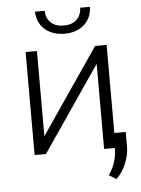

<svg xmlns="http://www.w3.org/2000/svg" viewBox="-59 -775 719 981"><g transform="rotate(-5 300.0 -284.5)"><path d="M448.7 -528.3H507.8V0H448.7V-436.5L150.4 0H92.3V-528.3H150.4V-91.3ZM439.9 -729.5Q439 -700.7 428.5 -677.5Q418 -654.3 399.4 -637.9Q380.9 -621.6 355.5 -612.8Q330.1 -604 299.3 -604Q268.6 -604 242.9 -612.8Q217.3 -621.6 198.5 -637.9Q179.7 -654.3 169.2 -677.5Q158.7 -700.7 157.7 -729.5H207.5Q209 -690.4 232.7 -668.2Q256.3 -646 299.3 -646Q340.8 -646 364.5 -668.5Q388.2 -690.9 390.1 -729.5ZM566.4 -2Q566.4 19.5 561.8 41Q557.1 62.5 548.6 83.5Q540 104.5 527.3 123.8Q514.6 143.1 498 159.2L460.9 135.7Q503.9 74.7 503.9 -0.5V-76.7H566.4Z"/></g></svg>

Font: Roboto Mono Light
Style: Regular
Weight: 300
Designer: Google
Version: Version 2.000985; 2015; ttfautohint (v1.3)